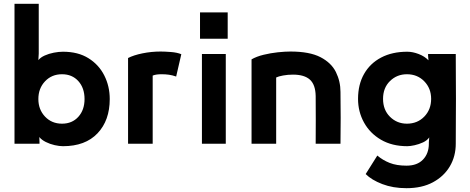

<svg xmlns="http://www.w3.org/2000/svg" viewBox="-20 -753 2464 1006"><path d="M310 13Q291 13 266.5 7.5Q242 2 220 -9Q198 -20 186 -35L187 -8V0H56V-733H183V-472L181 -438Q192 -452 214 -462Q236 -472 262 -477Q288 -482 310 -482Q389 -482 443.5 -448Q498 -414 526.5 -357.5Q555 -301 555 -234Q555 -122 491 -54.5Q427 13 310 13ZM305 -364Q251 -364 216 -327Q181 -290 181 -234Q181 -179 216 -142Q251 -105 305 -105Q358 -105 390.5 -141Q423 -177 423 -234Q423 -292 390.5 -328Q358 -364 305 -364Z M930 -469 903 -352Q883 -359 865 -361.5Q847 -364 827 -364Q813 -364 801.5 -362.5Q790 -361 780 -357V0H651V-449Q680 -464 726.5 -473.5Q773 -483 822 -483Q843 -483 875.5 -480.5Q908 -478 930 -469Z M1028 -688H1173V-550H1028ZM1163 -470V0H1038V-470Z M1427 0H1298V-442Q1324 -457 1361 -466Q1398 -475 1435.5 -479Q1473 -483 1502 -483Q1602 -483 1659 -453.5Q1716 -424 1740 -375.5Q1764 -327 1764 -271Q1765 -200 1765 -135.5Q1765 -71 1764 0H1634Q1635 -125 1634 -250Q1633 -309 1604 -335.5Q1575 -362 1515 -362Q1488 -362 1463.5 -357.5Q1439 -353 1427 -347Z M1856 -235Q1856 -310 1887.5 -365.5Q1919 -421 1977 -451.5Q2035 -482 2114 -482Q2142 -482 2173.5 -470Q2205 -458 2225 -437L2223 -461V-470H2368Q2368 -396 2368.5 -340.5Q2369 -285 2369 -235Q2369 -185 2368.5 -129.5Q2368 -74 2368 0Q2368 66 2337 118.5Q2306 171 2248.5 202Q2191 233 2110 233Q2039 233 1983 211.5Q1927 190 1896 159L1957 62Q1985 86 2021.5 100.5Q2058 115 2110 115Q2166 115 2196.5 83Q2227 51 2227 0V-8L2229 -33Q2218 -17 2196.5 -7Q2175 3 2152 8Q2129 13 2114 13Q2034 13 1976 -21Q1918 -55 1887 -111.5Q1856 -168 1856 -235ZM2112 -105Q2167 -105 2203 -142Q2239 -179 2239 -235Q2239 -290 2203 -327Q2167 -364 2112 -364Q2060 -364 2023.5 -328.5Q1987 -293 1987 -235Q1987 -177 2023.5 -141Q2060 -105 2112 -105Z"/></svg>

Font: Kreadon
Style: Bold
Weight: 700
Designer: Reiya WATANABE
Foundry: StudioGnu
Version: Version 1.003; ttfautohint (v1.8.4.7-5d5b);gftools[0.9.32]